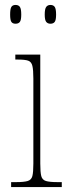

<svg xmlns="http://www.w3.org/2000/svg" viewBox="-20 -757 277 777"><path d="M25 0V-20H45Q77 -20 92 -24.5Q107 -29 111 -44.5Q115 -60 115 -95V-439Q115 -474 111 -490.5Q107 -507 94 -511.5Q81 -516 51 -516H42V-536H143V-95Q143 -60 147 -44.5Q151 -29 166 -24.5Q181 -20 213 -20H230V0ZM184 -661Q173 -661 167 -668.5Q161 -676 161 -698Q161 -721 167 -729Q173 -737 184 -737Q196 -737 201.5 -729Q207 -721 207 -698Q207 -676 201.5 -668.5Q196 -661 184 -661ZM43 -661Q31 -661 26 -668.5Q21 -676 21 -698Q21 -721 26 -729Q31 -737 43 -737Q55 -737 60.5 -729Q66 -721 66 -698Q66 -676 60.5 -668.5Q55 -661 43 -661Z"/></svg>

Font: Noto Serif Thai Condensed Thin
Style: Regular
Weight: 100
Width: 3
Designer: Monotype Design Team
Foundry: Monotype Imaging Inc.
Version: Version 2.001; ttfautohint (v1.8.4.7-5d5b)